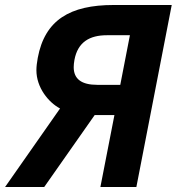

<svg xmlns="http://www.w3.org/2000/svg" viewBox="-75 -749 707 769"><path d="M-54.7 0H102.1L304.2 -288.1H383.3L327.1 0H471.2L612.8 -729H380.4C205.1 -729 104.5 -668.9 76.2 -517.1C72.8 -499 70.8 -481.4 70.8 -467.8C70.8 -398.4 119.1 -338.9 165.5 -314.5ZM314.5 -409.2C251.5 -409.2 220.2 -432.6 220.2 -480C220.2 -488.3 221.2 -498 223.1 -508.8C236.3 -580.6 284.2 -607.9 353 -607.9H445.3L406.7 -409.2Z"/></svg>

Font: Hack
Style: Bold Oblique
Weight: 700
Italic angle: -12°
Monospace: yes
Designer: Christopher Simpkins
Foundry: Christopher Simpkins
Version: Version 2.010